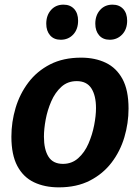

<svg xmlns="http://www.w3.org/2000/svg" viewBox="-20 -794 601 826"><path d="M329 -546Q389 -546 435 -524Q481 -502 507 -454Q533 -406 533 -327Q533 -264 515 -203.5Q497 -143 460 -94.5Q423 -46 366.5 -17Q310 12 233 12Q172 12 126 -10Q80 -32 54.5 -80Q29 -128 29 -206Q29 -269 47 -329.5Q65 -390 102 -439Q139 -488 195.5 -517Q252 -546 329 -546ZM310 -445Q271 -445 244 -420.5Q217 -396 200.5 -358Q184 -320 176.5 -279.5Q169 -239 169 -206Q169 -151 188.5 -120Q208 -89 251 -89Q289 -89 316.5 -113.5Q344 -138 360.5 -176Q377 -214 385 -255Q393 -296 393 -329Q393 -383 373 -414Q353 -445 310 -445ZM241 -623Q212 -623 195.5 -642Q179 -661 179 -692Q179 -728 199.5 -751Q220 -774 253 -774Q282 -774 299 -755.5Q316 -737 316 -705Q316 -668 295 -645.5Q274 -623 241 -623ZM452 -623Q423 -623 406.5 -642Q390 -661 390 -692Q390 -728 410.5 -751Q431 -774 464 -774Q493 -774 510 -755.5Q527 -737 527 -705Q527 -668 505.5 -645.5Q484 -623 452 -623Z"/></svg>

Font: Bitter
Style: Bold Italic
Weight: 700
Italic angle: -9°
Designer: Sol Matas, and Bitter project Authors
Foundry: Sol Matas
Version: Version 2.001